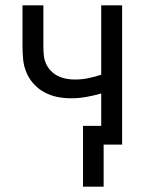

<svg xmlns="http://www.w3.org/2000/svg" viewBox="-20 -540 540 717"><path d="M290 157V-70H358V-191Q331 -183 302.5 -178Q274 -173 245 -173Q219 -173 194 -178Q169 -183 146.5 -195Q124 -207 106.5 -226Q89 -245 79 -268.5Q69 -292 66.5 -317.5Q64 -343 64 -368V-520H142V-368Q142 -352 143.5 -335Q145 -318 151.5 -303Q158 -288 169.5 -276Q181 -264 196 -256.5Q211 -249 227.5 -246Q244 -243 260 -243Q285 -243 309.5 -248Q334 -253 358 -261V-520H436V0H367V157Z"/></svg>

Font: Iosevka Term
Style: Regular
Weight: 400
Monospace: yes
Designer: Belleve Invis
Foundry: Belleve Invis
Version: Version 30.0.1